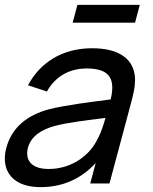

<svg xmlns="http://www.w3.org/2000/svg" viewBox="-43 -753 626 788"><path d="M530.7 -733H274.7L255.2 -660H511.2ZM509.2 -449.5C497.1 -520 433 -555 335.5 -555C213.5 -555 122.6 -497.5 71.8 -403L149.5 -377.5C186.6 -443.5 246.8 -472 312.3 -472C386.1 -472 417.8 -446.5 417.8 -393.4C417.8 -379.2 415.6 -363.1 411.2 -345C328.3 -334 230.2 -322.5 157.9 -304.5C69.5 -280.5 5.7 -231 -17.1 -146C-21.1 -130.9 -23.2 -116.1 -23.2 -102.1C-23.2 -35.5 23.3 15 123.3 15C213.3 15 289.1 -18 349.8 -84L327.3 0H406.3L495.8 -334C504.5 -366.5 511.3 -397.3 511.3 -425C511.3 -433.5 510.7 -441.6 509.2 -449.5ZM156.7 -59.5C93.2 -59.5 68.4 -88.5 68.4 -123.6C68.4 -131 69.5 -138.7 71.6 -146.5C85.1 -197 131.2 -221.5 179.4 -235.5C235.9 -250.5 311.2 -259 389.9 -269C382.8 -244.5 372.6 -210 358.1 -184C327.2 -117 252.7 -59.5 156.7 -59.5Z"/></svg>

Font: Manrope
Style: MediumItalic
Weight: 500
Italic angle: -15°
Designer: Mikhail Sharanda
Foundry: Mikhail Sharanda
Version: Version 4.502;hotconv 1.0.109;makeotfexe 2.5.65596